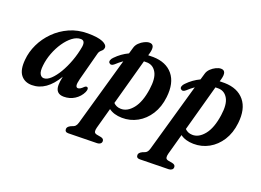

<svg xmlns="http://www.w3.org/2000/svg" viewBox="-112 -824 1825 1340"><g transform="rotate(20 800.0 -154.5)"><path d="M426 -143Q417 -107.5 420 -93.2Q423 -79 435.5 -79Q451 -79 474 -102.5Q485.5 -112.5 493.5 -109Q508.5 -103.5 496 -73Q478 -35 442.2 -12.2Q406.5 10.5 362.5 10.5Q300.5 10.5 300.5 -54Q300.5 -67 302.5 -82.2Q304.5 -97.5 309 -118.5Q233 10.5 125 10.5Q71.5 10.5 42.5 -26.5Q13.5 -63.5 21 -140Q26 -199.5 53.2 -256.8Q80.5 -314 126.8 -360.5Q173 -407 234.8 -434.8Q296.5 -462.5 370 -462.5Q445.5 -462.5 481.8 -446.8Q518 -431 516 -408Q514.5 -395.5 507.8 -388.5Q501 -381.5 493.2 -374.5Q485.5 -367.5 482 -354.5ZM152.5 -145Q147.5 -101 158.2 -82Q169 -63 187.5 -63Q211.5 -63 238.5 -88.2Q265.5 -113.5 290.8 -156.2Q316 -199 335.5 -252Q355 -305 364.5 -360.5Q372 -409 337.5 -409Q307 -409 276.2 -385.8Q245.5 -362.5 219.2 -324Q193 -285.5 175.2 -238.8Q157.5 -192 152.5 -145Z M619 -323.5Q597.5 -304.5 582.5 -319.5Q575.5 -326.5 579.2 -339Q583 -351.5 595 -363Q635.5 -405 687.5 -429.5L701 -476Q706.5 -496.5 723.2 -513Q740 -529.5 760.2 -539.2Q780.5 -549 797 -549Q841.5 -549 823.5 -482L818 -463Q836.5 -464 855.5 -463.5Q952 -461.5 1001.8 -401.2Q1051.5 -341 1039 -232.5Q1030.5 -157 995.5 -102.2Q960.5 -47.5 907.8 -18.2Q855 11 793.5 10Q733.5 9 696 -19L653.5 135Q648.5 154 651.2 165.5Q654 177 671.5 180.5L702 186Q725 191 725 208.5Q725.5 220.5 716.5 227.8Q707.5 235 693.5 235.5L480.5 239.5Q454 240 454 216.5Q454 208.5 459.8 201.2Q465.5 194 479.5 187Q502 180 510.8 171Q519.5 162 524.5 144.5L669 -364Q643.5 -346.5 619 -323.5ZM764 -46.5Q813 -44.5 853.8 -95Q894.5 -145.5 908.5 -244.5Q920.5 -327 897.5 -368.5Q874.5 -410 831 -413Q818 -414 804.5 -413L710 -69.5Q731 -47.5 764 -46.5Z M1150 -323.5Q1128.5 -304.5 1113.5 -319.5Q1106.5 -326.5 1110.2 -339Q1114 -351.5 1126 -363Q1166.5 -405 1218.5 -429.5L1232 -476Q1237.5 -496.5 1254.2 -513Q1271 -529.5 1291.2 -539.2Q1311.5 -549 1328 -549Q1372.5 -549 1354.5 -482L1349 -463Q1367.5 -464 1386.5 -463.5Q1483 -461.5 1532.8 -401.2Q1582.5 -341 1570 -232.5Q1561.5 -157 1526.5 -102.2Q1491.5 -47.5 1438.8 -18.2Q1386 11 1324.5 10Q1264.5 9 1227 -19L1184.5 135Q1179.5 154 1182.2 165.5Q1185 177 1202.5 180.5L1233 186Q1256 191 1256 208.5Q1256.5 220.5 1247.5 227.8Q1238.5 235 1224.5 235.5L1011.5 239.5Q985 240 985 216.5Q985 208.5 990.8 201.2Q996.5 194 1010.5 187Q1033 180 1041.8 171Q1050.5 162 1055.5 144.5L1200 -364Q1174.5 -346.5 1150 -323.5ZM1295 -46.5Q1344 -44.5 1384.8 -95Q1425.5 -145.5 1439.5 -244.5Q1451.5 -327 1428.5 -368.5Q1405.5 -410 1362 -413Q1349 -414 1335.5 -413L1241 -69.5Q1262 -47.5 1295 -46.5Z"/></g></svg>

Font: Fraunces 72pt Soft SemiBold
Style: Italic
Weight: 600
Italic angle: -16°
Version: Version 1.000;[b76b70a41]